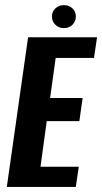

<svg xmlns="http://www.w3.org/2000/svg" viewBox="-20 -738 403 758"><path d="M6.9 0 90.9 -591H363.2L351 -509.3H199.8L177.8 -351H306.2L293.3 -259.7H164.5L139.9 -79.7H291L279.2 0ZM232.5 -627Q212.3 -627 198.6 -640.3Q185 -653.6 185 -672.9Q185 -692.1 198.6 -704.9Q212.3 -717.7 232.5 -717.7Q252.8 -717.7 266.1 -704.9Q279.4 -692.1 279.4 -672.9Q279.4 -653.6 266.1 -640.3Q252.8 -627 232.5 -627Z"/></svg>

Font: Alumni Sans Thin
Style: Italic
Weight: 100
Italic angle: -8°
Designer: Robert E. Leuschke
Foundry: Robert E. Leuschke
Version: Version 1.016